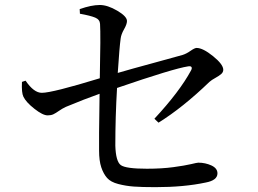

<svg xmlns="http://www.w3.org/2000/svg" viewBox="-20 -776 1040 773"><path d="M618.2 -282.2 601.6 -297.9Q703.1 -407.2 749 -492.2Q753.9 -501 751 -505.9Q748 -510.7 737.3 -508.8Q678.7 -500 451.2 -421.9Q444.3 -304.7 444.3 -189.5Q446.3 -126 466.3 -111.3Q486.3 -96.7 571.3 -96.7Q630.9 -96.7 677.7 -103Q724.6 -109.4 749 -115.2Q773.4 -121.1 778.3 -121.1Q806.6 -121.1 831.1 -109.9Q855.5 -98.6 855.5 -78.1Q855.5 -49.8 807.6 -41Q720.7 -22.5 605.5 -22.5Q550.8 -22.5 518.6 -24.9Q486.3 -27.3 456.1 -35.2Q425.8 -43 411.1 -59.6Q396.5 -76.2 387.7 -102.5Q378.9 -128.9 378.9 -169.9Q377.9 -201.2 380.9 -398.4Q320.3 -377 245.1 -345.7Q230.5 -338.9 217.3 -329.6Q204.1 -320.3 194.8 -315.9Q185.5 -311.5 171.9 -311.5Q152.3 -311.5 118.7 -337.9Q85 -364.3 74.2 -386.7Q66.4 -402.3 68.4 -446.3L83 -451.2Q116.2 -402.3 148.4 -402.3Q190.4 -402.3 381.8 -460.9Q385.7 -636.7 382.8 -679.7Q381.8 -697.3 363.3 -705.1Q344.7 -712.9 301.8 -720.7L300.8 -739.3Q347.7 -755.9 381.8 -755.9Q413.1 -755.9 452.1 -732.9Q491.2 -710 491.2 -691.4Q491.2 -678.7 479.5 -658.2Q467.8 -637.7 465.8 -621.1Q460.9 -586.9 454.1 -482.4Q503.9 -497.1 603 -523.9Q702.1 -550.8 714.8 -554.7Q730.5 -559.6 747.1 -571.3Q763.7 -583 771.5 -583Q796.9 -583 837.9 -549.8Q878.9 -516.6 878.9 -495.1Q878.9 -485.4 870.6 -478Q862.3 -470.7 847.2 -462.4Q832 -454.1 823.2 -446.3Q715.8 -342.8 618.2 -282.2Z"/></svg>

Font: GenYoMin TW TTF Medium
Style: Regular
Weight: 500
Version: Version 1.300